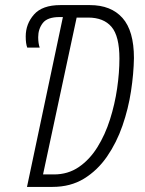

<svg xmlns="http://www.w3.org/2000/svg" viewBox="-20 -734 569 754"><path d="M86 0 227 -667H214Q166 -667 148 -643.5Q130 -620 130 -588Q130 -576 131.5 -565.5Q133 -555 136 -547H87Q84 -555 82.5 -565.5Q81 -576 81 -591Q81 -640 113.5 -677Q146 -714 217 -714H333Q416 -714 461 -663.5Q506 -613 506 -506Q505 -445 494.5 -376Q484 -307 461 -240.5Q438 -174 400.5 -119.5Q363 -65 310 -32.5Q257 0 186 0ZM192 -49Q247 -49 289.5 -78Q332 -107 362.5 -156Q393 -205 412 -265Q431 -325 440 -387Q449 -449 449 -504Q449 -592 418 -628.5Q387 -665 326 -665H281L149 -49Z"/></svg>

Font: Noto Sans ExtraCondensed Light
Style: Italic
Weight: 300
Width: 2
Italic angle: -12°
Designer: Monotype Design Team
Foundry: Monotype Imaging Inc.
Version: Version 2.013; ttfautohint (v1.8.4.7-5d5b)